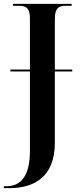

<svg xmlns="http://www.w3.org/2000/svg" viewBox="-35 -734 414 994"><path d="M-15 240H14C138 240 249 185 249 5V-364H339V-374H249V-636C249 -690 267 -704 304 -704H336V-714H32V-704H65C101 -704 120 -691 120 -639V-374H19V-364H120V46C120 180 71 230 -1 230H-15Z"/></svg>

Font: Noto Serif Display SemiCondensed SemiBold
Style: Regular
Weight: 600
Width: 4
Designer: Monotype Design Team
Foundry: Monotype Imaging Inc.
Version: Version 2.009